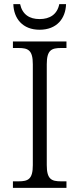

<svg xmlns="http://www.w3.org/2000/svg" viewBox="-20 -916 388 936"><path d="M173 -771C257 -771 300 -826 302 -896H269C259 -845 222 -823 173 -823C124 -823 89 -845 78 -896H45C47 -826 90 -771 173 -771ZM43 0H304V-32H278C231 -32 208 -42 208 -111V-603C208 -672 231 -682 278 -682H304V-714H43V-682H70C117 -682 140 -672 140 -603V-111C140 -42 117 -32 70 -32H43Z"/></svg>

Font: Noto Serif Light
Style: Regular
Weight: 300
Designer: Monotype Design Team
Foundry: Monotype Imaging Inc.
Version: Version 2.013